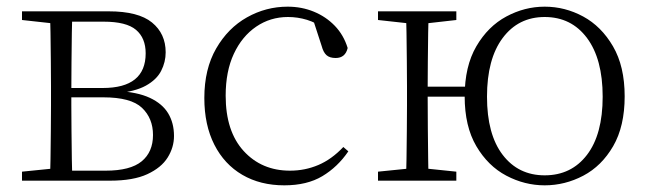

<svg xmlns="http://www.w3.org/2000/svg" viewBox="-20 -542 1945 576"><path d="M46 0V-27L155 -38L163 -30H297Q371 -30 405 -58Q439 -86 439 -137Q439 -187 406 -218.5Q373 -250 290 -250H163V-278H288Q417 -278 417 -382Q417 -428 388 -452.5Q359 -477 291 -477H163L155 -470L46 -482V-508H306Q395 -508 436 -474.5Q477 -441 477 -385Q477 -356 463.5 -329.5Q450 -303 417.5 -285Q385 -267 328 -262L331 -269Q392 -266 429.5 -248.5Q467 -231 484.5 -202Q502 -173 502 -134Q502 -100 483 -69.5Q464 -39 422 -19.5Q380 0 310 0ZM130 0Q131 -24 131.5 -64.5Q132 -105 132.5 -148.5Q133 -192 133 -226V-283Q133 -316 132.5 -359.5Q132 -403 131.5 -443.5Q131 -484 130 -508H197Q196 -484 195.5 -443Q195 -402 194.5 -355Q194 -308 194 -267V-226Q194 -192 194.5 -148.5Q195 -105 195.5 -64.5Q196 -24 197 0Z M833 14Q761 14 707 -17.5Q653 -49 623 -108Q593 -167 593 -248Q593 -335 628.5 -396.5Q664 -458 721 -490Q778 -522 843 -522Q885 -522 921.5 -507Q958 -492 984.5 -464.5Q1011 -437 1023 -398Q1016 -368 987 -368Q969 -368 959.5 -376.5Q950 -385 945 -404L917 -490L960 -452Q929 -474 901 -482.5Q873 -491 844 -491Q791 -491 748.5 -462Q706 -433 681.5 -380.5Q657 -328 657 -255Q657 -148 711 -89Q765 -30 850 -30Q895 -30 935 -47Q975 -64 1010 -101L1025 -88Q993 -41 947 -13.5Q901 14 833 14Z M1114 0V-27L1223 -38H1243L1349 -27V0ZM1114 -482V-508H1349V-482L1243 -470H1223ZM1198 0Q1199 -24 1199.5 -64.5Q1200 -105 1200.5 -148.5Q1201 -192 1201 -226V-283Q1201 -316 1200.5 -359.5Q1200 -403 1199.5 -443.5Q1199 -484 1198 -508H1266Q1265 -484 1264.5 -443.5Q1264 -403 1263.5 -358Q1263 -313 1263 -277V-256Q1263 -207 1263.5 -157Q1264 -107 1264.5 -65.5Q1265 -24 1266 0ZM1231 -252V-282H1415V-252ZM1614 14Q1554 14 1499 -15Q1444 -44 1409 -103.5Q1374 -163 1374 -253Q1374 -343 1409 -403Q1444 -463 1499 -492.5Q1554 -522 1614 -522Q1675 -522 1729.5 -492.5Q1784 -463 1819 -403Q1854 -343 1854 -253Q1854 -163 1819.5 -103.5Q1785 -44 1730 -15Q1675 14 1614 14ZM1614 -16Q1694 -16 1741 -77.5Q1788 -139 1788 -252Q1788 -365 1741 -428Q1694 -491 1614 -491Q1535 -491 1488 -428Q1441 -365 1441 -252Q1441 -139 1488 -77.5Q1535 -16 1614 -16Z"/></svg>

Font: Noto Serif KR
Style: Regular
Weight: 200
Designer: Ryoko NISHIZUKA 西塚涼子 (kana & ideographs); Frank Grießhammer (Latin, Greek & Cyrillic); Wenlong ZHANG 张文龙 (bopomofo); San
Foundry: Adobe
Version: Version 2.001;hotconv 1.1.0;makeotfexe 2.6.0